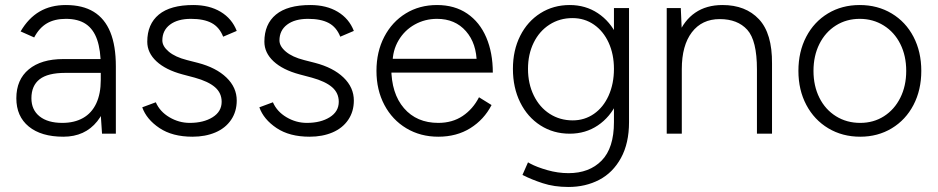

<svg xmlns="http://www.w3.org/2000/svg" viewBox="-20 -532 3731 764"><path d="M381 -75V-268Q381 -332 366.5 -374Q352 -416 321.5 -436.5Q291 -457 242 -457Q197 -457 166.5 -439Q136 -421 116 -383L62 -407Q93 -460 137.5 -486Q182 -512 242 -512Q309 -512 353 -485Q397 -458 419 -404Q441 -350 441 -268V0H386ZM45 -141Q45 -215 94.5 -256Q144 -297 232 -297H382V-242H240Q170 -242 137.5 -216.5Q105 -191 105 -141Q105 -95 137.5 -69Q170 -43 228 -43Q276 -43 310.5 -62.5Q345 -82 363 -120.5Q381 -159 381 -214H416Q416 -111 367 -49.5Q318 12 232 12Q144 12 94.5 -28.5Q45 -69 45 -141Z M546 -105 600 -125Q616 -88 654 -65.5Q692 -43 735 -43Q790 -43 826 -65.5Q862 -88 862 -127Q862 -162 835.5 -185Q809 -208 755 -223L706 -236Q639 -254 602.5 -288Q566 -322 566 -366Q566 -436 612 -474Q658 -512 749 -512Q813 -512 858 -485Q903 -458 922 -409L868 -386Q853 -424 822 -440.5Q791 -457 740 -457Q687 -457 656.5 -434Q626 -411 626 -371Q626 -348 651.5 -326.5Q677 -305 724 -293L767 -282Q840 -263 881 -223.5Q922 -184 922 -132Q922 -88 899.5 -55Q877 -22 837 -5Q797 12 746 12Q666 12 614.5 -22.5Q563 -57 546 -105Z M1012 -105 1066 -125Q1082 -88 1120 -65.5Q1158 -43 1201 -43Q1256 -43 1292 -65.5Q1328 -88 1328 -127Q1328 -162 1301.5 -185Q1275 -208 1221 -223L1172 -236Q1105 -254 1068.5 -288Q1032 -322 1032 -366Q1032 -436 1078 -474Q1124 -512 1215 -512Q1279 -512 1324 -485Q1369 -458 1388 -409L1334 -386Q1319 -424 1288 -440.5Q1257 -457 1206 -457Q1153 -457 1122.5 -434Q1092 -411 1092 -371Q1092 -348 1117.5 -326.5Q1143 -305 1190 -293L1233 -282Q1306 -263 1347 -223.5Q1388 -184 1388 -132Q1388 -88 1365.5 -55Q1343 -22 1303 -5Q1263 12 1212 12Q1132 12 1080.5 -22.5Q1029 -57 1012 -105Z M1478 -250Q1478 -326 1509 -385.5Q1540 -445 1594.5 -478.5Q1649 -512 1719 -512Q1789 -512 1839 -478Q1889 -444 1915 -383Q1941 -322 1941 -243H1514L1537 -262Q1537 -160 1587.5 -101.5Q1638 -43 1724 -43Q1780 -43 1821 -70.5Q1862 -98 1886 -145L1936 -114Q1906 -56 1851.5 -22Q1797 12 1724 12Q1653 12 1597 -21.5Q1541 -55 1509.5 -114.5Q1478 -174 1478 -250ZM1517 -298H1902L1877 -279Q1877 -359 1834 -408Q1791 -457 1719 -457Q1671 -457 1630.5 -434.5Q1590 -412 1566 -371.5Q1542 -331 1542 -280Z M2061 165 2059 164 2081 114 2090 119Q2116 133 2158 145Q2200 157 2242 157Q2325 157 2374 107Q2423 57 2423 -46V-500H2483V-46Q2483 38 2451 96.5Q2419 155 2364.5 183.5Q2310 212 2242 212Q2185 212 2139.5 197Q2094 182 2061 165ZM2021 -258Q2021 -332 2050 -389.5Q2079 -447 2130.5 -479.5Q2182 -512 2247 -512Q2310 -512 2359 -479.5Q2408 -447 2435.5 -389.5Q2463 -332 2463 -258Q2463 -183 2435.5 -124.5Q2408 -66 2359 -33Q2310 0 2247 0Q2182 0 2130.5 -33Q2079 -66 2050 -124.5Q2021 -183 2021 -258ZM2423 -258Q2423 -316 2402 -362Q2381 -408 2343.5 -434Q2306 -460 2258 -460Q2207 -460 2166.5 -434Q2126 -408 2103.5 -362Q2081 -316 2081 -258Q2081 -199 2104 -152Q2127 -105 2167.5 -79Q2208 -53 2259 -53Q2306 -53 2343.5 -79Q2381 -105 2402 -152Q2423 -199 2423 -258Z M2633 -500H2689L2693 -408V0H2633ZM2992 -256H3052V0H2992ZM2844 -456Q2773 -456 2733 -403.5Q2693 -351 2693 -257H2656Q2656 -337 2679 -394Q2702 -451 2746.5 -481.5Q2791 -512 2855 -512Q2947 -512 3000 -455.5Q3053 -399 3052 -279V-256H2992Q2992 -371 2953.5 -413.5Q2915 -456 2844 -456Z M3157 -250Q3157 -326 3188 -385.5Q3219 -445 3274.5 -478.5Q3330 -512 3401 -512Q3472 -512 3528 -478.5Q3584 -445 3615 -385.5Q3646 -326 3646 -250Q3646 -174 3615 -114.5Q3584 -55 3528.5 -21.5Q3473 12 3403 12Q3332 12 3276 -21.5Q3220 -55 3188.5 -114.5Q3157 -174 3157 -250ZM3586 -250Q3586 -310 3562.5 -357Q3539 -404 3496.5 -430.5Q3454 -457 3401 -457Q3348 -457 3306 -430.5Q3264 -404 3240.5 -357Q3217 -310 3217 -250Q3217 -190 3240.5 -143Q3264 -96 3306.5 -69.5Q3349 -43 3403 -43Q3456 -43 3497.5 -69.5Q3539 -96 3562.5 -143Q3586 -190 3586 -250Z"/></svg>

Font: Oak Sans Light
Style: Regular
Weight: 400
Designer: Erik Kennedy, Walven
Foundry: Erik Kennedy, Walven
Version: Version 1.100;Glyphs 3.1.2 (3151)